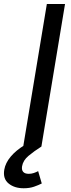

<svg xmlns="http://www.w3.org/2000/svg" viewBox="-76 -748 364 980"><path d="M255.9 -727.5 135.3 0H42.5L163.1 -727.5ZM44.9 212.9Q-2.4 212.9 -32.2 188.5Q-62 164.1 -54.2 118.2Q-48.3 83.5 -21.2 51.3Q5.9 19 50.3 -7.8L135.3 0Q97.7 23.9 69.6 47.4Q41.5 70.8 36.6 101.1Q33.7 119.6 42.5 129.4Q51.3 139.2 70.8 139.2Q84.5 139.2 96.7 135Q108.9 130.9 118.7 125.5L137.2 188.5Q121.1 196.8 98.1 204.8Q75.2 212.9 44.9 212.9Z"/></svg>

Font: Adwaita Sans
Style: Italic
Weight: 400
Italic angle: -9.39999°
Designer: Rasmus Andersson
Foundry: rsms
Version: Version 4.001;git-9221beed3